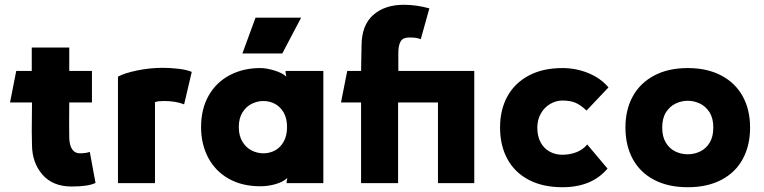

<svg xmlns="http://www.w3.org/2000/svg" viewBox="-20 -767 3200 804"><path d="M114 -158 113 -219Q113 -259 113.5 -279Q114 -299 114 -338H22L48 -470H113V-568H270V-470H365V-338H270Q269 -239 270 -189Q271 -158 282.5 -141.5Q294 -125 314 -125Q340 -125 356 -131L380 -1Q350 14 280 14Q201 14 158 -35.5Q115 -85 114 -158Z M667 -344Q655 -344 645.5 -343Q636 -342 629 -339V0H474V-446Q501 -461 554.5 -472Q608 -483 662 -483Q692 -483 727 -479Q762 -475 783 -466L751 -330Q716 -344 667 -344Z M1182 -235Q1182 -271 1168 -295.5Q1154 -320 1131.5 -332Q1109 -344 1083 -344Q1058 -344 1034.5 -332.5Q1011 -321 995.5 -296.5Q980 -272 980 -235Q980 -198 995.5 -173Q1011 -148 1034.5 -136.5Q1058 -125 1083 -125Q1109 -125 1131.5 -137Q1154 -149 1168 -174Q1182 -199 1182 -235ZM1179 -446 1176 -462V-470H1334V0H1180V-4L1183 -22Q1167 -6 1135.5 3.5Q1104 13 1070 13Q994 13 938 -18.5Q882 -50 852 -106.5Q822 -163 822 -235Q822 -311 854 -367Q886 -423 942.5 -452.5Q999 -482 1070 -482Q1096 -482 1130 -471.5Q1164 -461 1179 -446ZM1241 -693 1162 -543H995L1050 -693Z M1778 -732 1742 -603Q1731 -607 1721 -608.5Q1711 -610 1692 -610Q1668 -610 1658 -594Q1648 -578 1648 -544V-470H1801V-338H1647V0H1492V-338H1408L1434 -470H1492Q1493 -523 1494 -575Q1494 -661 1542.5 -704Q1591 -747 1671 -747Q1723 -747 1778 -732ZM1966 0H1814V-338H1750L1776 -470H1966Z M2335 17Q2253 17 2194 -14Q2135 -45 2104.5 -101.5Q2074 -158 2074 -233Q2074 -307 2104.5 -363Q2135 -419 2194 -450.5Q2253 -482 2335 -482Q2392 -482 2443.5 -461Q2495 -440 2528 -401L2436 -304Q2411 -328 2389 -337Q2367 -346 2335 -346Q2308 -346 2283.5 -331.5Q2259 -317 2244.5 -291Q2230 -265 2230 -233Q2230 -197 2243.5 -171.5Q2257 -146 2281 -132.5Q2305 -119 2335 -119Q2366 -119 2393.5 -129.5Q2421 -140 2439 -162L2524 -61Q2491 -22 2444 -2.5Q2397 17 2335 17Z M2753 -233Q2753 -195 2768 -170Q2783 -145 2807.5 -133Q2832 -121 2860 -121Q2888 -121 2912.5 -133Q2937 -145 2952 -170Q2967 -195 2967 -233Q2967 -272 2951 -297Q2935 -322 2910.5 -333.5Q2886 -345 2860 -345Q2834 -345 2809.5 -333.5Q2785 -322 2769 -297Q2753 -272 2753 -233ZM2599 -233Q2599 -307 2629.5 -363Q2660 -419 2719 -450.5Q2778 -482 2860 -482Q2942 -482 3001 -450.5Q3060 -419 3090.5 -363Q3121 -307 3121 -233Q3121 -158 3090.5 -101.5Q3060 -45 3001 -14Q2942 17 2860 17Q2778 17 2719 -14Q2660 -45 2629.5 -101.5Q2599 -158 2599 -233Z"/></svg>

Font: Kreadon
Style: Regular
Weight: 400
Designer: kohakuno
Foundry: StudioGnu
Version: Version 1.000;Glyphs 3.1.2 (3151)